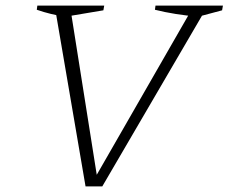

<svg xmlns="http://www.w3.org/2000/svg" viewBox="-20 -669 820 689"><path d="M287 0 176 -649H231L330 -24H317L676 -649H726L347 0ZM214 -609Q188 -613 163 -619Q138 -625 112 -634L114 -649H354L351 -632ZM691 -609Q648 -613 610 -619Q572 -625 536 -634L538 -649H780L777 -632Z"/></svg>

Font: Piazzolla Thin Thin
Style: Italic
Weight: 250
Italic angle: -11.3°
Version: Version 2.005